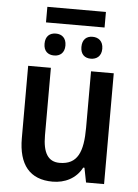

<svg xmlns="http://www.w3.org/2000/svg" viewBox="-57 -879 672 934"><g transform="rotate(5 278.5 -412.5)"><path d="M422 -835H136V-759H422ZM189 -709C159 -709 138 -692 138 -655C138 -619 159 -602 189 -602C218 -602 240 -619 240 -655C240 -692 218 -709 189 -709ZM368 -709C339 -709 318 -692 318 -655C318 -619 339 -602 368 -602C397 -602 420 -619 420 -655C420 -692 397 -709 368 -709ZM486 -541H375V-266C375 -147 349 -84 261 -84C205 -84 179 -126 179 -211V-541H68V-188C68 -58 124 10 235 10C295 10 349 -16 378 -71H384L398 0H486Z"/></g></svg>

Font: Noto Sans UI SemiCondensed Medium
Style: Regular
Weight: 500
Width: 4
Designer: Monotype Design Team
Foundry: Monotype Imaging Inc.
Version: Version 1.901